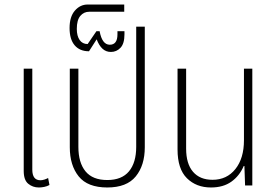

<svg xmlns="http://www.w3.org/2000/svg" viewBox="-20 -821 1218 850"><path d="M152 9Q125 9 105 -7.5Q85 -24 85 -64V-517H123V-70Q123 -23 159 -23Q167 -23 176.5 -26Q186 -29 193 -33L199 -2Q188 4 175.5 6.5Q163 9 152 9Z M455 9Q368 9 328.5 -40Q289 -89 289 -169V-517H327V-171Q327 -101 358.5 -62.5Q390 -24 455 -24Q519 -24 551 -62.5Q583 -101 583 -171V-703H621V-169Q621 -89 581 -40Q541 9 455 9Z M471 -591Q449 -591 433.5 -605.5Q418 -620 408 -647L374 -594Q333 -594 310.5 -620.5Q288 -647 288 -697Q288 -747 311.5 -774Q335 -801 368 -801H530V-769H375Q351 -769 335.5 -750.5Q320 -732 320 -693Q320 -662 332.5 -644Q345 -626 368 -626L407 -683H421Q432 -623 466 -623Q500 -623 500 -669V-683H531V-669Q531 -628 513.5 -609.5Q496 -591 471 -591Z M914 9Q849 9 807.5 -32Q766 -73 766 -159V-517H804V-163Q804 -96 834.5 -60.5Q865 -25 921 -25Q984 -25 1022 -72.5Q1060 -120 1060 -200V-517H1097V0H1065L1062 -86H1059Q1040 -42 1004 -16.5Q968 9 914 9Z"/></svg>

Font: Noto Sans Thai UI Cond ExtLt
Style: Regular
Weight: 200
Width: 3
Designer: Monotype Design Team
Foundry: Monotype Imaging Inc.
Version: Version 2.000; ttfautohint (v1.8.4.7-5d5b)